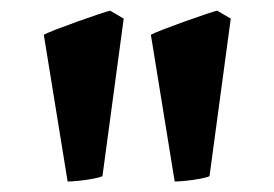

<svg xmlns="http://www.w3.org/2000/svg" viewBox="-20 -743 523 366"><path d="M379.4 -407.2Q374.5 -404.8 361.6 -402.3Q348.6 -399.9 334.7 -398.4Q320.8 -397 313 -397L267.6 -676.8Q272.9 -679.7 291 -686.8Q309.1 -693.8 331.1 -701.7Q353 -709.5 371.1 -715.6Q389.2 -721.7 394 -722.7L419.9 -707.5ZM175.3 -407.2Q170.4 -404.8 157.5 -402.3Q144.5 -399.9 130.6 -398.4Q116.7 -397 108.9 -397L63.5 -676.8Q68.8 -679.7 86.9 -686.8Q105 -693.8 127 -701.7Q148.9 -709.5 167 -715.6Q185.1 -721.7 189.9 -722.7L215.8 -707.5Z"/></svg>

Font: Gentium Book Plus
Style: Bold
Weight: 700
Designer: Victor Gaultney, Annie Olsen, Iska Routamaa, Becca Hirsbrunner
Foundry: SIL International
Version: Version 6.101